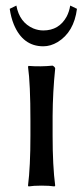

<svg xmlns="http://www.w3.org/2000/svg" viewBox="-20 -670 300 693"><path d="M39.1 -649.9Q50.3 -588.9 100.1 -567.4Q118.2 -560.1 136.2 -560.1Q193.4 -560.1 220.7 -610.4Q230 -628.4 233.4 -649.9L257.8 -638.2Q247.1 -554.2 188 -518.1Q162.6 -502.9 136.2 -502.9Q62.5 -502.9 29.8 -582Q19.5 -607.4 15.1 -638.2ZM89.8 -234.9Q89.8 -367.7 81.1 -429.2L83 -432.1Q126 -428.7 169.9 -433.1Q178.2 -428.7 179.2 -422.9Q170.4 -337.4 169.9 -251V-180.2Q169.9 -70.8 179.2 0L176.8 2.9Q158.7 0 129.9 0Q101.1 0 83 2.9L81.1 0Q89.8 -68.4 89.8 -180.2Z"/></svg>

Font: Linux Biolinum O
Style: Regular
Weight: 400
Designer: Philipp H. Poll
Foundry: Philipp H. Poll
Version: Version 1.0.4